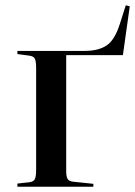

<svg xmlns="http://www.w3.org/2000/svg" viewBox="-20 -708 512 728"><path d="M46 0V-12L91 -17Q107 -19 112 -28.5Q117 -38 117 -65V-450Q117 -476 112 -485.5Q107 -495 91 -497L46 -503V-515H301Q353 -515 384 -535.5Q415 -556 434 -616L457 -688L472 -684L446 -499H231V-61Q231 -39 236 -30Q241 -21 258 -19L334 -11V0Z"/></svg>

Font: Literata 72pt Medium
Style: Regular
Weight: 500
Designer: Latin by Veronika Burian and Jose Scaglione. Greek by Irene Vlachou. Cyrillic by Vera Evstafieva.
Foundry: TypeTogether
Version: Version 3.002